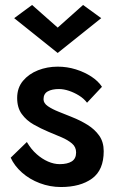

<svg xmlns="http://www.w3.org/2000/svg" viewBox="-20 -738 464 772"><path d="M88 -167 23 -104Q38 -71 68.5 -44Q99 -17 140 -1.5Q181 14 225 14Q303 14 350 -20Q397 -54 397 -130Q397 -167 379 -192.5Q361 -218 332 -236Q303 -254 270 -267Q243 -278 216.5 -288.5Q190 -299 172.5 -311Q155 -323 155 -339Q155 -361 172 -370.5Q189 -380 217 -380Q236 -380 257 -373Q278 -366 297.5 -354Q317 -342 330 -325L390 -389Q375 -412 347.5 -430Q320 -448 285 -459Q250 -470 212 -470Q170 -470 133 -455.5Q96 -441 72.5 -413Q49 -385 49 -344Q49 -305 67.5 -279.5Q86 -254 115 -237.5Q144 -221 175 -208Q202 -197 227.5 -186Q253 -175 269.5 -161Q286 -147 286 -125Q286 -100 268.5 -89Q251 -78 220 -78Q197 -78 173 -88.5Q149 -99 127 -118.5Q105 -138 88 -167ZM212 -627 109 -718 37 -665 212 -525 387 -665 314 -718Z"/></svg>

Font: Jost Medium
Style: Regular
Weight: 500
Version: Version 3.710